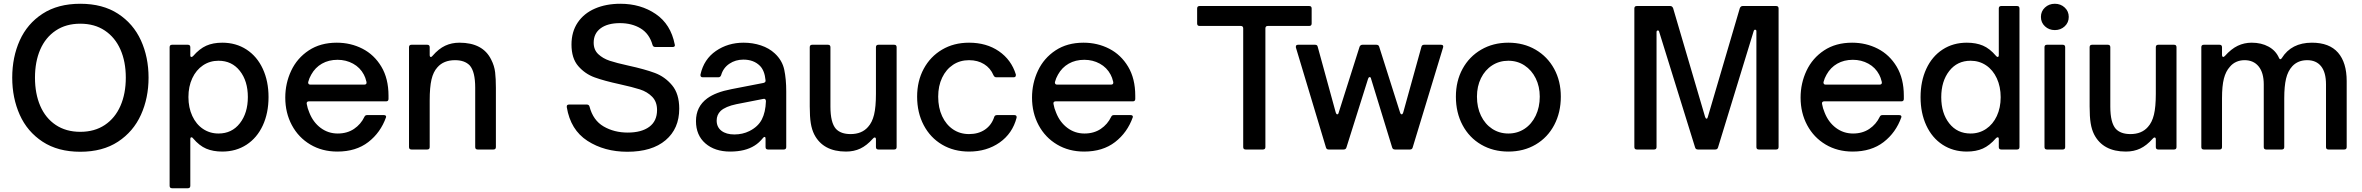

<svg xmlns="http://www.w3.org/2000/svg" viewBox="-20 -795 12561 1021"><path d="M45 -382Q45 -491 85 -580Q125 -669 206.5 -722Q288 -775 407 -775Q526 -775 607.5 -722Q689 -669 729.5 -580Q770 -491 770 -382Q770 -274 729.5 -184.5Q689 -95 607.5 -41.5Q526 12 407 12Q288 12 206.5 -41.5Q125 -95 85 -184.5Q45 -274 45 -382ZM649 -382Q649 -467 620.5 -531.5Q592 -596 537.5 -632.5Q483 -669 407 -669Q331 -669 276.5 -632.5Q222 -596 194 -531.5Q166 -467 166 -382Q166 -297 194 -232Q222 -167 276.5 -130.5Q331 -94 407 -94Q483 -94 537.5 -130.5Q592 -167 620.5 -232Q649 -297 649 -382Z M1408 -279Q1408 -194 1377.5 -128Q1347 -62 1291 -25.5Q1235 11 1162 11Q1113 11 1076.5 -4.5Q1040 -20 1007 -59Q1003 -65 998 -65Q992 -65 992 -55V193Q992 206 979 206H895Q882 206 882 193V-544Q882 -557 895 -557H979Q992 -557 992 -544V-501Q992 -492 998 -492Q1002 -492 1007 -497Q1041 -536 1077 -552Q1113 -568 1162 -568Q1235 -568 1291 -531.5Q1347 -495 1377.5 -429Q1408 -363 1408 -279ZM982 -279Q982 -223 1002.5 -178.5Q1023 -134 1059.5 -109.5Q1096 -85 1142 -85Q1213 -85 1255.5 -139.5Q1298 -194 1298 -279Q1298 -364 1255.5 -418Q1213 -472 1142 -472Q1096 -472 1059.5 -447.5Q1023 -423 1002.5 -379Q982 -335 982 -279Z M1497 -276Q1497 -352 1528.5 -419Q1560 -486 1622 -527Q1684 -568 1771 -568Q1845 -568 1907.5 -536Q1970 -504 2008 -440.5Q2046 -377 2046 -286V-269Q2046 -256 2033 -256H1622Q1616 -256 1613 -252.5Q1610 -249 1611 -243Q1615 -219 1625 -196Q1645 -145 1685 -115Q1725 -85 1776 -85Q1826 -85 1862.5 -109.5Q1899 -134 1918 -174Q1922 -183 1932 -183H2021Q2028 -183 2031 -180Q2034 -177 2033 -172Q2004 -90 1938.5 -39.5Q1873 11 1774 11Q1693 11 1630 -26.5Q1567 -64 1532 -129.5Q1497 -195 1497 -276ZM1917 -345Q1924 -345 1927 -348.5Q1930 -352 1929 -359Q1923 -384 1915 -398Q1895 -436 1857.5 -456.5Q1820 -477 1775 -477Q1728 -477 1692 -456.5Q1656 -436 1635 -398Q1624 -379 1619 -359Q1619 -358 1618.5 -357Q1618 -356 1619 -355Q1619 -345 1631 -345Z M2168 0Q2155 0 2155 -13V-544Q2155 -557 2168 -557H2252Q2265 -557 2265 -544V-503Q2265 -492 2271 -492Q2276 -492 2280 -498Q2313 -536 2347.5 -552Q2382 -568 2423 -568Q2548 -568 2592 -478Q2609 -445 2613 -410.5Q2617 -376 2617 -328V-13Q2617 0 2604 0H2520Q2507 0 2507 -13V-329Q2507 -414 2478 -447Q2451 -475 2400 -475Q2339 -475 2306 -437Q2284 -413 2274.5 -372Q2265 -331 2265 -261V-13Q2265 0 2252 0Z M2994 -225V-229Q2994 -239 3006 -239H3101Q3112 -239 3115 -228Q3134 -155 3190 -122.5Q3246 -90 3318 -90Q3391 -90 3432.5 -120.5Q3474 -151 3474 -210Q3474 -254 3448 -280.5Q3422 -307 3383 -319.5Q3344 -332 3276 -347Q3193 -365 3142 -383.5Q3091 -402 3055 -443.5Q3019 -485 3019 -558Q3019 -626 3052 -675Q3085 -724 3144 -749.5Q3203 -775 3279 -775Q3387 -775 3467 -720.5Q3547 -666 3568 -559L3569 -555Q3569 -545 3557 -545H3465Q3453 -545 3450 -556Q3433 -616 3386.5 -644Q3340 -672 3277 -672Q3211 -672 3174 -644.5Q3137 -617 3137 -568Q3137 -530 3161.5 -507Q3186 -484 3222 -472Q3258 -460 3322 -446Q3409 -427 3462.5 -407Q3516 -387 3554 -341.5Q3592 -296 3592 -217Q3592 -111 3519.5 -49.5Q3447 12 3316 12Q3194 12 3104 -46Q3014 -104 2994 -225Z M3681 -151Q3681 -228 3741 -272Q3786 -305 3870 -321L4040 -354Q4045 -355 4048.5 -358.5Q4052 -362 4051 -368Q4046 -420 4021 -445Q3988 -478 3933 -478Q3891 -478 3858.5 -456Q3826 -434 3815 -396Q3811 -384 3800 -384H3717Q3703 -384 3705 -399Q3723 -480 3787 -524Q3851 -568 3934 -568Q3983 -568 4026.5 -553.5Q4070 -539 4100 -511Q4140 -474 4150.5 -424Q4161 -374 4161 -309V-13Q4161 0 4148 0H4064Q4051 0 4051 -13V-56Q4051 -67 4046 -67Q4042 -67 4038 -62Q4016 -35 3993 -21Q3943 11 3863 11Q3781 11 3731 -32.5Q3681 -76 3681 -151ZM3965 -98Q4011 -121 4031 -159.5Q4051 -198 4053 -257Q4053 -264 4049 -267.5Q4045 -271 4039 -269L3896 -241Q3838 -229 3812 -205Q3791 -184 3791 -154Q3791 -119 3816.5 -99.5Q3842 -80 3885 -80Q3929 -80 3965 -98Z M4310 -80Q4297 -106 4291.5 -140Q4286 -174 4286 -229V-544Q4286 -557 4299 -557H4383Q4396 -557 4396 -544V-228Q4396 -143 4425 -110Q4451 -82 4503 -82Q4563 -82 4596 -120Q4618 -144 4628 -185Q4638 -226 4638 -296V-544Q4638 -557 4651 -557H4735Q4748 -557 4748 -544V-13Q4748 0 4735 0H4651Q4638 0 4638 -13V-54Q4638 -64 4631 -64Q4627 -64 4621 -57Q4589 -21 4555 -5Q4521 11 4479 11Q4357 11 4310 -80Z M4857 -281Q4857 -364 4892 -429Q4927 -494 4989.5 -531Q5052 -568 5133 -568Q5226 -568 5292 -522.5Q5358 -477 5382 -399V-395Q5382 -384 5370 -384H5278Q5268 -384 5263 -395Q5247 -433 5213 -454Q5179 -475 5133 -475Q5085 -475 5048 -450.5Q5011 -426 4990 -382Q4969 -338 4969 -281Q4969 -222 4990 -177Q5011 -132 5048 -107Q5085 -82 5133 -82Q5183 -82 5218 -106Q5253 -130 5267 -173Q5270 -183 5282 -183H5374Q5388 -183 5386 -169Q5364 -85 5295.5 -37Q5227 11 5133 11Q5052 11 4989.5 -26Q4927 -63 4892 -129.5Q4857 -196 4857 -281Z M5468 -276Q5468 -352 5499.5 -419Q5531 -486 5593 -527Q5655 -568 5742 -568Q5816 -568 5878.5 -536Q5941 -504 5979 -440.5Q6017 -377 6017 -286V-269Q6017 -256 6004 -256H5593Q5587 -256 5584 -252.5Q5581 -249 5582 -243Q5586 -219 5596 -196Q5616 -145 5656 -115Q5696 -85 5747 -85Q5797 -85 5833.5 -109.5Q5870 -134 5889 -174Q5893 -183 5903 -183H5992Q5999 -183 6002 -180Q6005 -177 6004 -172Q5975 -90 5909.5 -39.5Q5844 11 5745 11Q5664 11 5601 -26.5Q5538 -64 5503 -129.5Q5468 -195 5468 -276ZM5888 -345Q5895 -345 5898 -348.5Q5901 -352 5900 -359Q5894 -384 5886 -398Q5866 -436 5828.5 -456.5Q5791 -477 5746 -477Q5699 -477 5663 -456.5Q5627 -436 5606 -398Q5595 -379 5590 -359Q5590 -358 5589.5 -357Q5589 -356 5590 -355Q5590 -345 5602 -345Z M6604 0Q6591 0 6591 -13V-644Q6591 -657 6578 -657H6359Q6346 -657 6346 -670V-750Q6346 -763 6359 -763H6942Q6955 -763 6955 -750V-670Q6955 -657 6942 -657H6722Q6709 -657 6709 -644V-13Q6709 0 6696 0Z M7045 0Q7034 0 7031 -11L6871 -543V-547Q6871 -557 6883 -557H6973Q6985 -557 6987 -547L7083 -197Q7086 -187 7091 -187Q7097 -187 7099 -197L7210 -547Q7215 -557 7225 -557H7299Q7311 -557 7314 -547L7425 -197Q7428 -187 7434 -187Q7439 -187 7442 -197L7539 -547Q7542 -557 7553 -557H7643Q7650 -557 7653 -553.5Q7656 -550 7654 -543L7492 -10Q7489 0 7478 0H7398Q7386 0 7383 -11L7271 -376Q7270 -385 7263 -385Q7258 -385 7255 -376L7140 -11Q7137 0 7125 0Z M7722 -281Q7722 -364 7757.5 -429Q7793 -494 7856.5 -531Q7920 -568 8001 -568Q8082 -568 8145.5 -531Q8209 -494 8244.5 -429Q8280 -364 8280 -281Q8280 -197 8245 -130.5Q8210 -64 8146.5 -26.5Q8083 11 8001 11Q7920 11 7856.5 -26Q7793 -63 7757.5 -129.5Q7722 -196 7722 -281ZM8168 -281Q8168 -335 8146.5 -378.5Q8125 -422 8087 -447Q8049 -472 8001 -472Q7953 -472 7915 -447.5Q7877 -423 7855.5 -379.5Q7834 -336 7834 -281Q7834 -224 7855.5 -179.5Q7877 -135 7915 -110Q7953 -85 8001 -85Q8049 -85 8087 -110Q8125 -135 8146.5 -180Q8168 -225 8168 -281Z M8684 0Q8671 0 8671 -13V-750Q8671 -763 8684 -763H8862Q8872 -763 8877 -752L9047 -174Q9050 -164 9055 -164Q9060 -164 9062 -174L9232 -752Q9237 -763 9247 -763H9425Q9438 -763 9438 -750V-13Q9438 0 9425 0H9333Q9320 0 9320 -13V-629Q9320 -637 9313 -637Q9308 -637 9306 -631L9116 -11Q9113 0 9101 0H9009Q8997 0 8994 -11L8803 -626Q8802 -633 8796 -633Q8789 -633 8789 -624V-13Q8789 0 8776 0Z M9555 -276Q9555 -352 9586.5 -419Q9618 -486 9680 -527Q9742 -568 9829 -568Q9903 -568 9965.5 -536Q10028 -504 10066 -440.5Q10104 -377 10104 -286V-269Q10104 -256 10091 -256H9680Q9674 -256 9671 -252.5Q9668 -249 9669 -243Q9673 -219 9683 -196Q9703 -145 9743 -115Q9783 -85 9834 -85Q9884 -85 9920.5 -109.5Q9957 -134 9976 -174Q9980 -183 9990 -183H10079Q10086 -183 10089 -180Q10092 -177 10091 -172Q10062 -90 9996.5 -39.5Q9931 11 9832 11Q9751 11 9688 -26.5Q9625 -64 9590 -129.5Q9555 -195 9555 -276ZM9975 -345Q9982 -345 9985 -348.5Q9988 -352 9987 -359Q9981 -384 9973 -398Q9953 -436 9915.5 -456.5Q9878 -477 9833 -477Q9786 -477 9750 -456.5Q9714 -436 9693 -398Q9682 -379 9677 -359Q9677 -358 9676.5 -357Q9676 -356 9677 -355Q9677 -345 9689 -345Z M10193 -278Q10193 -363 10223.5 -429Q10254 -495 10310 -531.5Q10366 -568 10439 -568Q10488 -568 10524.5 -552.5Q10561 -537 10594 -498Q10599 -492 10603 -492Q10609 -492 10609 -503V-750Q10609 -763 10622 -763H10706Q10719 -763 10719 -750V-13Q10719 0 10706 0H10622Q10609 0 10609 -13V-56Q10609 -65 10603 -65Q10599 -65 10594 -60Q10560 -21 10524 -5Q10488 11 10439 11Q10366 11 10310 -25.5Q10254 -62 10223.5 -128Q10193 -194 10193 -278ZM10619 -278Q10619 -334 10598.5 -378.5Q10578 -423 10541.5 -447.5Q10505 -472 10459 -472Q10388 -472 10345.5 -417.5Q10303 -363 10303 -278Q10303 -193 10345.5 -139Q10388 -85 10459 -85Q10505 -85 10541.5 -109.5Q10578 -134 10598.5 -178Q10619 -222 10619 -278Z M10865 0Q10852 0 10852 -13V-544Q10852 -557 10865 -557H10949Q10962 -557 10962 -544V-13Q10962 0 10949 0ZM10833 -705Q10833 -735 10854.5 -755Q10876 -775 10907 -775Q10938 -775 10959.5 -755Q10981 -735 10981 -705Q10981 -675 10959.5 -655Q10938 -635 10907 -635Q10876 -635 10854.5 -655Q10833 -675 10833 -705Z M11116 -80Q11103 -106 11097.5 -140Q11092 -174 11092 -229V-544Q11092 -557 11105 -557H11189Q11202 -557 11202 -544V-228Q11202 -143 11231 -110Q11257 -82 11309 -82Q11369 -82 11402 -120Q11424 -144 11434 -185Q11444 -226 11444 -296V-544Q11444 -557 11457 -557H11541Q11554 -557 11554 -544V-13Q11554 0 11541 0H11457Q11444 0 11444 -13V-54Q11444 -64 11437 -64Q11433 -64 11427 -57Q11395 -21 11361 -5Q11327 11 11285 11Q11163 11 11116 -80Z M11699 0Q11686 0 11686 -13V-544Q11686 -557 11699 -557H11783Q11796 -557 11796 -544V-503Q11796 -498 11798 -495Q11800 -492 11802 -492Q11806 -492 11811 -497Q11845 -535 11879.5 -551.5Q11914 -568 11954 -568Q12005 -568 12043.5 -547Q12082 -526 12099 -487Q12102 -480 12106 -480Q12110 -480 12114 -486Q12165 -568 12274 -568Q12367 -568 12413 -515Q12459 -462 12459 -364V-13Q12459 0 12446 0H12362Q12349 0 12349 -13V-346Q12349 -410 12323 -442.5Q12297 -475 12249 -475Q12200 -475 12170 -443Q12146 -417 12136.5 -376.5Q12127 -336 12127 -273V-13Q12127 0 12114 0H12031Q12018 0 12018 -13V-346Q12018 -408 11991 -441.5Q11964 -475 11916 -475Q11892 -475 11872 -466Q11852 -457 11838 -440Q11816 -416 11806 -377Q11796 -338 11796 -273V-13Q11796 0 11783 0Z"/></svg>

Font: Open Sauce Two Medium
Style: Regular
Weight: 500
Designer: Alfredo Marco Pradil
Foundry: Creative Sauce Fz LLC
Version: Version 1.477